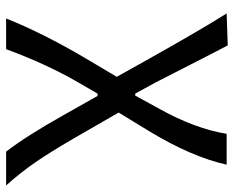

<svg xmlns="http://www.w3.org/2000/svg" viewBox="-86 -454 731 599"><g transform="rotate(90 279.5 -154.5)"><path d="M133.3 191.9H37.6Q82.5 79.1 161.1 -54.7L219.7 -153.3L163.1 -254.4Q76.2 -409.7 22 -496.1L121.6 -499.5Q140.6 -463.9 183.3 -379.9Q226.1 -295.9 237.8 -273.4L272 -210.9H278.3L318.4 -284.2Q381.8 -397.9 397.5 -496.1H493.7Q469.7 -387.2 388.7 -253.4L331.1 -159.2L411.6 -19.5Q455.1 55.2 486.8 101.3Q518.6 147.5 558.6 191.9H453.1Q404.3 128.9 339.4 13.2L279.3 -93.3H272L230.5 -21.5Q178.2 70.8 133.3 191.9Z"/></g></svg>

Font: Commissioner Flair
Style: Regular
Weight: 400
Designer: Kostas Bartsokas
Foundry: Kostas Bartsokas
Version: Version 1.000